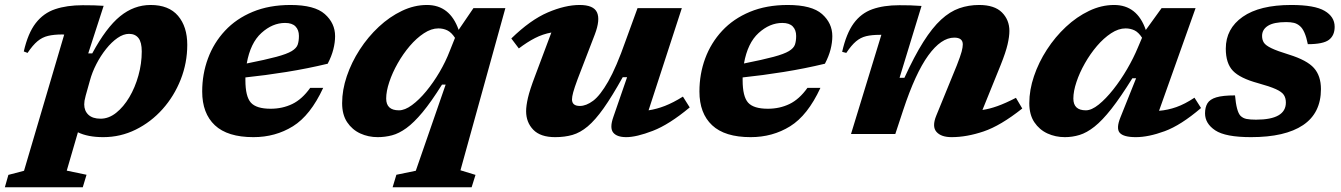

<svg xmlns="http://www.w3.org/2000/svg" viewBox="-73 -552 5526 791"><path d="M283.5 168 268 219.5H-53L-38.5 168.5L26 151.5L191.5 -409.5Q188.5 -410 183.5 -410Q149 -410 125 -404.2Q101 -398.5 81.5 -382.2Q62 -366 40.5 -334L25 -340Q42 -415 74 -456.5Q106 -498 154.2 -514.2Q202.5 -530.5 268 -530.5Q295.5 -530.5 314 -530Q332.5 -529.5 354 -528L290.5 -332H307Q364.5 -438.5 421.8 -485Q479 -531.5 547.5 -531.5Q622.5 -531.5 660.5 -486.8Q698.5 -442 698.5 -367.5Q698.5 -293 671.5 -224.5Q644.5 -156 596.8 -102.5Q549 -49 486.2 -18Q423.5 13 352.5 13Q289 13 248 -7L202 151ZM280 -158Q276.5 -145 275.2 -137Q274 -129 274 -122Q274 -95.5 291.2 -79.2Q308.5 -63 341.5 -63Q375 -63 405.5 -87.2Q436 -111.5 459.8 -151.5Q483.5 -191.5 497.2 -240.8Q511 -290 511 -340Q511 -378 497.5 -395.2Q484 -412.5 458.5 -412.5Q435.5 -412.5 411 -395.5Q386.5 -378.5 364 -350.2Q341.5 -322 324 -288Q306.5 -254 297.5 -220.5Z M1258.5 -190Q1206 -76.5 1133.8 -31.8Q1061.5 13 971 13Q864.5 13 812.2 -36Q760 -85 760 -175Q760 -247 783.8 -311.2Q807.5 -375.5 853.8 -425.2Q900 -475 968 -503.2Q1036 -531.5 1124 -531.5Q1223 -531.5 1265.2 -494Q1307.5 -456.5 1307.5 -403Q1307.5 -377 1300.2 -348.5Q1293 -320 1277 -289.5Q1194 -269.5 1106.8 -255.5Q1019.5 -241.5 938 -233Q938 -227.5 938 -221.5Q938 -154.5 960.5 -129.2Q983 -104 1042 -104Q1090.5 -104 1131 -123.5Q1171.5 -143 1205 -190ZM1101.5 -457.5Q1049.5 -457.5 1004 -416.2Q958.5 -375 943.5 -290.5Q1021.5 -306 1065.2 -317.8Q1109 -329.5 1128.8 -341.5Q1148.5 -353.5 1153.5 -368.2Q1158.5 -383 1158.5 -404Q1158.5 -428.5 1144.5 -443Q1130.5 -457.5 1101.5 -457.5Z M1640 151.5 1763 -203.5H1748Q1703.5 -132.5 1667.8 -89.5Q1632 -46.5 1601.2 -24.2Q1570.5 -2 1541.8 5.5Q1513 13 1483 13Q1444.5 13 1411.2 -2.2Q1378 -17.5 1357.2 -48.5Q1336.5 -79.5 1336.5 -127Q1336.5 -181.5 1355.8 -238.2Q1375 -295 1409 -347.5Q1443 -400 1487.5 -441.5Q1532 -483 1582.8 -507.2Q1633.5 -531.5 1686 -531.5Q1780.5 -531.5 1816.5 -429L1877.5 -518.5H2009L1824 149.5L1886 168.5L1870 219.5H1544.5L1560 168ZM1518 -146Q1518 -97.5 1570.5 -97.5Q1595 -97.5 1624.2 -119Q1653.5 -140.5 1683 -176.2Q1712.5 -212 1737.8 -255Q1763 -298 1779.5 -341L1801.5 -396Q1787 -418.5 1770 -426.8Q1753 -435 1733 -435Q1704 -435 1673.5 -415Q1643 -395 1615.2 -362.5Q1587.5 -330 1565.5 -291.2Q1543.5 -252.5 1530.8 -214.2Q1518 -176 1518 -146Z M2454 -70.5 2510.5 -234H2492.5Q2448.5 -155 2413.8 -106Q2379 -57 2348.2 -31.2Q2317.5 -5.5 2285.5 3.8Q2253.5 13 2214 13Q2153.5 13 2124 -17.5Q2094.5 -48 2094.5 -94Q2094.5 -116 2102 -148.8Q2109.5 -181.5 2131 -238L2198.5 -418Q2163 -411.5 2131.2 -395.2Q2099.5 -379 2064.5 -352.5L2033.5 -393.5Q2112 -470 2183.8 -500.8Q2255.5 -531.5 2315 -531.5Q2372.5 -531.5 2386.5 -501Q2400.5 -470.5 2377.5 -410L2306.5 -225.5Q2293.5 -190.5 2288.5 -171.8Q2283.5 -153 2283.5 -142.5Q2283.5 -115.5 2316 -115.5Q2342 -115.5 2370.8 -137Q2399.5 -158.5 2432.8 -216.5Q2466 -274.5 2504.5 -384L2553.5 -518.5H2736L2599 -97.5Q2632.5 -102.5 2666.5 -115.8Q2700.5 -129 2740.5 -154L2768.5 -109.5Q2684 -39 2616.5 -13Q2549 13 2507 13Q2468 13 2453 -6.2Q2438 -25.5 2454 -70.5Z M3307 -190Q3254.5 -76.5 3182.2 -31.8Q3110 13 3019.5 13Q2913 13 2860.8 -36Q2808.5 -85 2808.5 -175Q2808.5 -247 2832.2 -311.2Q2856 -375.5 2902.2 -425.2Q2948.5 -475 3016.5 -503.2Q3084.5 -531.5 3172.5 -531.5Q3271.5 -531.5 3313.8 -494Q3356 -456.5 3356 -403Q3356 -377 3348.8 -348.5Q3341.5 -320 3325.5 -289.5Q3242.5 -269.5 3155.2 -255.5Q3068 -241.5 2986.5 -233Q2986.5 -227.5 2986.5 -221.5Q2986.5 -154.5 3009 -129.2Q3031.5 -104 3090.5 -104Q3139 -104 3179.5 -123.5Q3220 -143 3253.5 -190ZM3150 -457.5Q3098 -457.5 3052.5 -416.2Q3007 -375 2992 -290.5Q3070 -306 3113.8 -317.8Q3157.5 -329.5 3177.2 -341.5Q3197 -353.5 3202 -368.2Q3207 -383 3207 -404Q3207 -428.5 3193 -443Q3179 -457.5 3150 -457.5Z M3413.5 -334 3396.5 -338.5Q3413.5 -414 3444 -455.8Q3474.5 -497.5 3521 -514Q3567.5 -530.5 3632 -530.5Q3658.5 -530.5 3676.8 -530Q3695 -529.5 3723.5 -527.5L3633 -231.5H3653Q3694 -321 3731 -379.5Q3768 -438 3804.2 -471.2Q3840.5 -504.5 3879 -518Q3917.5 -531.5 3961 -531.5Q4024 -531.5 4054.8 -500.8Q4085.5 -470 4085.5 -424.5Q4085.5 -401.5 4078 -369Q4070.5 -336.5 4049.5 -284L3974.5 -99Q4003 -103 4036 -114.8Q4069 -126.5 4112.5 -149L4138.5 -105Q4049 -34 3979.2 -10.5Q3909.5 13 3847.5 13Q3804 13 3785 -8.8Q3766 -30.5 3784 -75L3869 -283Q3884 -321.5 3888.8 -339.5Q3893.5 -357.5 3893.5 -369Q3893.5 -397 3858.5 -397Q3804.5 -397 3751.2 -323.5Q3698 -250 3648 -98.5L3615.5 0H3433L3558 -408.5H3551.5Q3518.5 -408.5 3495.5 -403Q3472.5 -397.5 3453.5 -381.5Q3434.5 -365.5 3413.5 -334Z M4543 -68.5 4607.5 -229.5H4592Q4543.5 -151.5 4505.8 -103.5Q4468 -55.5 4436 -30.2Q4404 -5 4374.5 4Q4345 13 4314 13Q4275.5 13 4242.2 -2.2Q4209 -17.5 4188.2 -48.5Q4167.5 -79.5 4167.5 -127Q4167.5 -181.5 4186.8 -238.2Q4206 -295 4240 -347.5Q4274 -400 4318.5 -441.5Q4363 -483 4413.8 -507.2Q4464.5 -531.5 4517 -531.5Q4612 -531.5 4647.5 -428.5L4712.5 -518.5H4852.5L4702 -95.5Q4738.5 -98.5 4773.2 -110.8Q4808 -123 4848 -149.5L4875 -107Q4792 -36 4725.2 -11.5Q4658.5 13 4606.5 13Q4555.5 13 4540 -5Q4524.5 -23 4543 -68.5ZM4349 -146Q4349 -97.5 4400.5 -97.5Q4424 -97.5 4453.5 -121.2Q4483 -145 4513.5 -183.5Q4544 -222 4570.5 -267.5Q4597 -313 4615 -356.5L4632 -396.5Q4617.5 -419 4600.8 -427Q4584 -435 4564 -435Q4535 -435 4504.5 -415Q4474 -395 4446.2 -362.5Q4418.5 -330 4396.5 -291.2Q4374.5 -252.5 4361.8 -214.2Q4349 -176 4349 -146Z M5015 -159Q5021 -92 5037.5 -75Q5047.5 -65 5062.2 -62Q5077 -59 5101.5 -59Q5224.5 -59 5224.5 -129.5Q5224.5 -148 5216.2 -160.8Q5208 -173.5 5183.2 -184.8Q5158.5 -196 5109.5 -209.5Q5036 -229.5 5006.5 -260.2Q4977 -291 4977 -351.5Q4977 -434 5046.8 -482.8Q5116.5 -531.5 5246.5 -531.5Q5343 -531.5 5384.2 -507.2Q5425.5 -483 5425.5 -441.5Q5425.5 -406 5402 -388Q5378.5 -370 5315 -370Q5303.5 -427.5 5282 -445Q5271 -454.5 5257.8 -457.8Q5244.5 -461 5225.5 -461Q5175 -461 5150.8 -445.8Q5126.5 -430.5 5126.5 -404Q5126.5 -388 5133.8 -376.5Q5141 -365 5164.8 -353.5Q5188.5 -342 5237.5 -327Q5311.5 -304 5340.2 -271.8Q5369 -239.5 5369 -185Q5369 -86 5295.2 -36.5Q5221.5 13 5081 13Q4975.5 13 4933.5 -15Q4891.5 -43 4891.5 -85Q4891.5 -110 4901.5 -126.5Q4911.5 -143 4938 -151Q4964.5 -159 5015 -159Z"/></svg>

Font: Newsreader 6pt
Style: Bold Italic
Weight: 700
Italic angle: -17°
Designer: Hugues Gentile
Foundry: Production Type
Version: Version 1.003; ttfautohint (v1.8.3)